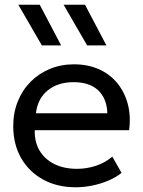

<svg xmlns="http://www.w3.org/2000/svg" viewBox="-20 -777 605 812"><path d="M300 15Q222 15 162.5 -17.5Q103 -50 69.5 -108.2Q36 -166.5 36 -244Q36 -300 55.2 -348Q74.5 -396 109.2 -431Q144 -466 190.8 -485.5Q237.5 -505 292.5 -505Q352 -505 398.8 -484Q445.5 -463 476.2 -425.2Q507 -387.5 520.5 -336.8Q534 -286 526 -226.5H127Q125.5 -177.5 147 -140.8Q168.5 -104 209.2 -83.5Q250 -63 306 -63Q347 -63 386 -76Q425 -89 455 -114.5L494 -46Q470 -26.5 437.2 -12.8Q404.5 1 369 8Q333.5 15 300 15ZM132 -298H434Q432 -360 395.5 -394.8Q359 -429.5 291 -429.5Q225 -429.5 182 -394.8Q139 -360 132 -298ZM348.5 -585 249 -757H339.5L430 -585ZM157 -585 57.5 -757H148L238.5 -585Z"/></svg>

Font: Geologica Cursive Light
Style: Regular
Weight: 300
Designer: Sindre Bremnes, Frode Helland
Foundry: Monokrom Skriftforlag AS
Version: Version 1.010;gftools[0.9.28]